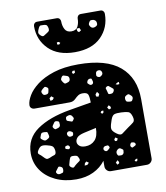

<svg xmlns="http://www.w3.org/2000/svg" viewBox="-86 -836 793 918"><g transform="rotate(-10 311.0 -377.5)"><path d="M211 10Q154 10 110 -11Q66 -32 41.5 -68Q17 -104 17 -149Q17 -222 76.5 -263.5Q136 -305 236 -322L342 -340Q342 -366 337.5 -378Q333 -390 312 -390Q298 -390 289.5 -384.5Q281 -379 271 -369Q260 -358 243 -358H73Q63 -358 56.5 -364Q50 -370 51 -380Q52 -399 67 -424.5Q82 -450 113.5 -474Q145 -498 194.5 -514Q244 -530 314 -530Q450 -530 516 -473.5Q582 -417 582 -314V-27Q582 -16 574 -8Q566 0 555 0H380Q369 0 361 -8Q353 -16 353 -27V-55Q331 -25 294.5 -7.5Q258 10 211 10ZM293 -504H283L278 -498L282 -489L292 -493ZM251 -485Q242 -488 236.5 -489.5Q231 -491 226 -484Q220 -475 221.5 -470Q223 -465 229 -457Q234 -450 238.5 -450.5Q243 -451 251 -454Q262 -457 262 -469Q262 -482 251 -485ZM419 -477Q415 -486 404 -485Q393 -484 391 -474Q390 -467 390 -463Q390 -459 396 -455Q403 -452 406.5 -453Q410 -454 416 -459Q424 -466 419 -477ZM359 -453Q347 -453 343 -441Q341 -435 343 -432.5Q345 -430 350 -426Q357 -420 365 -425Q371 -429 369 -439Q367 -445 366 -449Q365 -453 359 -453ZM146 -449Q140 -453 136.5 -451Q133 -449 127 -444Q122 -439 119.5 -436Q117 -433 119 -426Q122 -419 125.5 -416Q129 -413 137 -414Q145 -415 148 -418Q151 -421 152 -429Q154 -437 153.5 -441Q153 -445 146 -449ZM491 -414 482 -411 474 -405 483 -402 492 -403ZM449 -395Q443 -400 439.5 -402.5Q436 -405 429 -401Q423 -397 424.5 -392.5Q426 -388 428 -381Q430 -374 431 -369Q432 -364 439 -364Q448 -364 452 -366Q456 -368 460 -376Q462 -384 458.5 -387Q455 -390 449 -395ZM172 -393 161 -402 151 -394 154 -381 165 -384ZM389 -373 380 -385 371 -374 372 -364 383 -361ZM538 -339Q532 -345 528 -347Q524 -349 517 -345Q509 -341 507.5 -336.5Q506 -332 507 -324Q509 -316 512.5 -314.5Q516 -313 524 -312Q531 -311 534.5 -312Q538 -313 541 -320Q547 -331 538 -339ZM431 -305 424 -312 415 -303 422 -292 433 -296ZM242 -293Q235 -301 224 -297Q217 -295 214.5 -292.5Q212 -290 212 -283Q212 -276 215 -274Q218 -272 225 -270Q232 -267 236.5 -266Q241 -265 245 -272Q250 -278 248.5 -282Q247 -286 242 -293ZM394 -292 385 -291 380 -285 386 -277 394 -283ZM168 -280Q160 -282 156.5 -279.5Q153 -277 149 -270Q144 -264 142.5 -259.5Q141 -255 146 -249Q151 -243 155 -243.5Q159 -244 167 -247Q178 -251 178 -261Q178 -269 177 -273.5Q176 -278 168 -280ZM528 -239Q522 -260 510.5 -263.5Q499 -267 477 -268Q455 -269 444 -265.5Q433 -262 426 -242Q417 -218 416 -203.5Q415 -189 436 -174Q455 -159 466 -168Q477 -177 497 -191Q515 -203 524.5 -211Q534 -219 528 -239ZM97 -239Q90 -239 87 -238Q84 -237 81 -231Q78 -223 76 -217.5Q74 -212 81 -207Q89 -200 94.5 -199Q100 -198 109 -204Q118 -209 118 -214.5Q118 -220 115 -230Q114 -237 109.5 -237.5Q105 -238 97 -239ZM223 -221Q213 -225 207 -219Q201 -213 206 -203Q211 -195 219 -196Q226 -197 229 -198.5Q232 -200 233 -207Q234 -213 231.5 -215.5Q229 -218 223 -221ZM280 -138Q309 -138 327 -157Q345 -176 345 -216L286 -203Q260 -197 251 -187Q242 -177 242 -166Q242 -155 251.5 -146.5Q261 -138 280 -138ZM99 -175Q82 -179 73 -176Q64 -173 55 -158Q47 -145 55.5 -139Q64 -133 74 -122Q81 -114 86.5 -111.5Q92 -109 102 -113Q117 -120 126.5 -122.5Q136 -125 135 -142Q133 -160 125 -165.5Q117 -171 99 -175ZM205 -152Q200 -159 195 -157Q189 -156 186.5 -154.5Q184 -153 184 -147Q184 -142 187.5 -141.5Q191 -141 196 -139Q202 -137 205 -142Q209 -147 205 -152ZM439 -148 429 -155 422 -147 424 -138H434ZM392 -118Q389 -124 385 -124Q381 -124 374 -123Q365 -121 363 -112Q362 -104 371 -99Q377 -96 384 -102Q389 -107 392 -109.5Q395 -112 392 -118ZM519 -107Q518 -115 509 -117Q504 -118 501 -118Q498 -118 495 -113Q489 -103 496 -96Q500 -92 503 -94Q506 -96 511 -98Q515 -100 517 -101.5Q519 -103 519 -107ZM241 -87Q237 -98 231 -100.5Q225 -103 213 -103Q203 -103 200 -98Q197 -93 194 -83Q191 -71 189 -64.5Q187 -58 197 -51Q206 -45 211 -50.5Q216 -56 225 -63Q234 -70 239.5 -73.5Q245 -77 241 -87ZM450 -95Q444 -100 439.5 -100.5Q435 -101 429 -96Q418 -87 423 -74Q426 -67 430 -66.5Q434 -66 442 -66Q452 -67 455 -77Q456 -84 456 -88Q456 -92 450 -95ZM283 -58 272 -66 264 -59 261 -48 274 -49ZM145 -63Q137 -66 134.5 -62Q132 -58 127 -52Q123 -47 121 -44Q119 -41 122 -36Q127 -27 139 -29Q147 -31 151 -32.5Q155 -34 156 -42Q157 -51 155 -55.5Q153 -60 145 -63ZM426 -36 420 -46 410 -36 416 -25 425 -30ZM514 -38 505 -35 500 -29 507 -24 514 -29ZM310 -590Q228 -590 183 -634.5Q138 -679 138 -746Q138 -754 143 -759.5Q148 -765 157 -765H251Q260 -765 265 -759.5Q270 -754 270 -746Q270 -724 279 -707.5Q288 -691 310 -691Q333 -691 341.5 -707.5Q350 -724 350 -746Q350 -754 355 -759.5Q360 -765 369 -765H463Q472 -765 477 -759.5Q482 -754 482 -746Q482 -679 437.5 -634.5Q393 -590 310 -590ZM188 -744Q176 -745 170 -744.5Q164 -744 159 -733Q153 -721 152.5 -713.5Q152 -706 162 -697Q171 -689 177.5 -693.5Q184 -698 194 -704Q202 -709 204 -712.5Q206 -716 205 -725Q203 -734 200 -738.5Q197 -743 188 -744ZM422 -727Q414 -728 409.5 -727Q405 -726 401 -718Q397 -711 398 -707Q399 -703 404 -696Q412 -687 425 -692Q432 -695 435 -698.5Q438 -702 437 -710Q436 -723 422 -727ZM350 -701 336 -699 338 -687 345 -681 356 -688ZM241 -652 232 -651V-641L241 -639L248 -646Z"/></g></svg>

Font: Rubik Moonrocks
Style: Regular
Weight: 400
Designer: Hubert and Fischer, NaN
Foundry: Hubert and Fischer, NaN
Version: Version 2.200